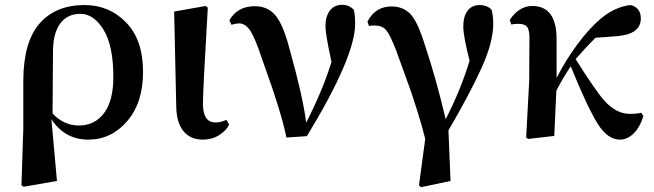

<svg xmlns="http://www.w3.org/2000/svg" viewBox="-20 -572 2751 808"><path d="M203.1 -360.4 201.2 -94.7Q248 -43.9 311.5 -43.9Q378.9 -43.9 418 -96.2Q457 -148.4 457 -248Q457 -378.9 416 -446.3Q375 -513.7 318.4 -513.7Q263.7 -513.7 233.9 -473.6Q204.1 -433.6 203.1 -360.4ZM78.1 -31.2V-235.4Q79.1 -396.5 147 -473.6Q214.8 -550.8 335.9 -550.8Q439.5 -550.8 510.7 -477.5Q582 -404.3 582 -269.5Q582 -139.6 515.1 -62Q448.2 15.6 351.6 15.6Q252.9 15.6 196.3 -70.3L219.7 189.5L80.1 213.9L70.3 208Z M834 15.6Q781.2 15.6 752 -20Q722.7 -55.7 721.7 -124L712.9 -523.4L845.7 -546.9L854.5 -540Q834 -192.4 834 -131.8Q835 -56.6 887.7 -56.6Q907.2 -56.6 932.6 -67.4L944.3 -47.9Q932.6 -22.5 902.3 -3.4Q872.1 15.6 834 15.6Z M954.1 -467.8 945.3 -486.3Q978.5 -545.9 1052.7 -545.9Q1108.4 -545.9 1141.1 -504.9Q1173.8 -463.9 1200.2 -359.4Q1253.9 -168.9 1268.6 -55.7Q1339.8 -196.3 1375 -311.5Q1349.6 -427.7 1349.6 -461.9Q1349.6 -502.9 1368.2 -527.3Q1386.7 -551.8 1419.9 -551.8Q1448.2 -551.8 1468.8 -531.2Q1474.6 -509.8 1474.6 -471.7Q1474.6 -333 1271.5 1L1185.5 6.8Q1177.7 -29.3 1168.5 -63.5Q1159.2 -97.7 1146.5 -137.7Q1133.8 -177.7 1127 -197.8Q1120.1 -217.8 1103 -266.6Q1085.9 -315.4 1082 -326.2Q1054.7 -409.2 1034.2 -441.4Q1013.7 -473.6 985.4 -473.6Q973.6 -473.6 954.1 -467.8Z M1533.2 -461.9 1526.4 -481.4Q1559.6 -544.9 1627.9 -544.9Q1675.8 -544.9 1706.5 -513.7Q1737.3 -482.4 1767.6 -383.8Q1814.5 -245.1 1855.5 -70.3Q1918.9 -193.4 1956.1 -316.4Q1929.7 -419.9 1929.7 -460.9Q1929.7 -502.9 1947.8 -526.9Q1965.8 -550.8 1998 -550.8Q2029.3 -550.8 2048.8 -531.2Q2055.7 -504.9 2055.7 -471.7Q2055.7 -392.6 2003.9 -280.3Q1952.1 -168 1867.2 -23.4L1876 189.5L1752 215.8L1743.2 208L1769.5 12.7Q1755.9 -43 1736.8 -103Q1717.8 -163.1 1706.1 -196.8Q1694.3 -230.5 1672.4 -290Q1650.4 -349.6 1646.5 -361.3Q1621.1 -426.8 1604.5 -445.8Q1587.9 -464.8 1556.6 -464.8Q1538.1 -464.8 1533.2 -461.9Z M2678.7 -97.7 2687.5 -83Q2671.9 -34.2 2645.5 -9.3Q2619.1 15.6 2588.9 15.6Q2537.1 15.6 2495.1 -51.3Q2453.1 -118.2 2381.8 -293Q2347.7 -242.2 2321.3 -190.4Q2315.4 -72.3 2312.5 0L2203.1 12.7L2194.3 6.8L2207 -231.4L2208 -407.2Q2209 -444.3 2198.7 -458Q2188.5 -471.7 2162.1 -471.7Q2142.6 -471.7 2131.8 -468.8L2125 -488.3Q2165 -546.9 2219.7 -546.9Q2322.3 -546.9 2322.3 -407.2V-243.2Q2359.4 -317.4 2409.7 -385.3Q2460 -453.1 2508.8 -494.1Q2569.3 -543.9 2633.8 -550.8Q2676.8 -540 2676.8 -494.1Q2676.8 -428.7 2578.1 -419.9L2486.3 -413.1Q2446.3 -374 2402.3 -323.2Q2490.2 -184.6 2522.5 -149.4Q2573.2 -92.8 2629.9 -92.8Q2661.1 -92.8 2678.7 -97.7Z"/></svg>

Font: GenYoMin TW TTF Bold
Style: Regular
Weight: 700
Version: Version 1.300